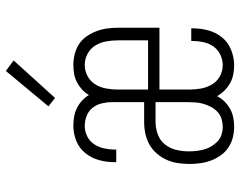

<svg xmlns="http://www.w3.org/2000/svg" viewBox="-100 -692 801 640"><g transform="rotate(-90 300.0 -372.5)"><path d="M197 8Q179 8 161 3.5Q143 -1 127.5 -11.5Q112 -22 101.5 -37Q91 -52 84.5 -69Q78 -86 75.5 -104.5Q73 -123 73 -141Q73 -161 76 -180.5Q79 -200 87 -217.5Q95 -235 108 -250Q121 -265 138 -274.5Q155 -284 174 -288Q193 -292 213 -292H279V-399Q279 -416 275 -433Q271 -450 260.5 -463.5Q250 -477 233.5 -483.5Q217 -490 200 -490Q182 -490 165.5 -482Q149 -474 139 -459Q129 -444 125 -426Q121 -408 121 -390V-385H79V-392Q79 -418 86 -443Q93 -468 109 -488Q125 -508 149.5 -518Q174 -528 200 -528Q215 -528 230 -525.5Q245 -523 258.5 -516.5Q272 -510 283.5 -499.5Q295 -489 303 -476Q310 -489 321 -499Q332 -509 345.5 -516Q359 -523 373.5 -525.5Q388 -528 403 -528Q421 -528 439 -523.5Q457 -519 472.5 -509Q488 -499 498.5 -483.5Q509 -468 515.5 -451Q522 -434 524.5 -416Q527 -398 527 -379V-241H321V-141Q321 -121 324.5 -102Q328 -83 338 -66Q348 -49 365.5 -39.5Q383 -30 402 -30Q420 -30 437 -38Q454 -46 464.5 -61Q475 -76 479 -94.5Q483 -113 483 -131V-135H525V-129Q525 -103 518 -77.5Q511 -52 494.5 -32Q478 -12 453 -2Q428 8 402 8Q387 8 371.5 5Q356 2 342.5 -5.5Q329 -13 318 -24Q307 -35 299 -49Q292 -35 281 -24Q270 -13 256.5 -5.5Q243 2 227.5 5Q212 8 197 8ZM321 -279H485V-379Q485 -399 481.5 -418.5Q478 -438 468 -454.5Q458 -471 440.5 -480.5Q423 -490 403 -490Q383 -490 365.5 -480.5Q348 -471 338 -454.5Q328 -438 324.5 -418.5Q321 -399 321 -379ZM197 -30Q210 -30 223 -34Q236 -38 246 -47Q256 -56 262.5 -68Q269 -80 273 -93Q277 -106 278 -119.5Q279 -133 279 -146V-254H213Q192 -254 171.5 -246.5Q151 -239 138 -222.5Q125 -206 120 -185.5Q115 -165 115 -144Q115 -130 116.5 -117Q118 -104 121.5 -91.5Q125 -79 132 -67.5Q139 -56 148.5 -47Q158 -38 171 -34Q184 -30 197 -30ZM293 -589 265 -611 383 -753 418 -727Z"/></g></svg>

Font: Iosevka Extralight Extended
Style: Regular
Weight: 200
Width: 7
Monospace: yes
Designer: Belleve Invis
Foundry: Belleve Invis
Version: Version 32.5.0; ttfautohint (v1.8.4)